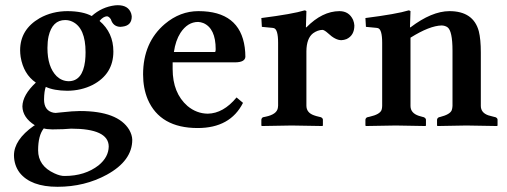

<svg xmlns="http://www.w3.org/2000/svg" viewBox="-20 -487 1968 745"><path d="M312 -284.2Q312 -378.4 261.2 -402.8Q248 -409.2 232.9 -409.2Q183.1 -409.2 168.5 -346.2Q164.1 -325.7 164.1 -300.8Q164.1 -227.1 199.7 -191.4Q219.7 -172.4 246.1 -171.9Q300.3 -171.9 310.1 -249.5Q312 -266.1 312 -284.2ZM183.1 15.1Q159.7 14.6 149.9 11.2Q127.9 38.6 127.9 96.2Q127.9 156.7 190.9 185.5Q213.9 196.3 231 195.8Q309.6 195.8 362.8 154.3Q401.4 122.6 401.9 81.1Q400.9 12.2 255.9 12.2Q249 12.2 225.1 14.2Q209.5 15.1 183.1 15.1ZM446.8 -382.8Q418.9 -383.8 410.2 -412.1Q402.8 -423.3 395 -423.8Q380.4 -422.9 366.2 -405.8Q419.9 -360.4 419.9 -287.1Q419.9 -199.7 339.8 -157.7Q295.4 -135.3 241.2 -134.8Q189 -135.3 157.7 -149.9Q151.4 -133.8 150.9 -101.1Q150.9 -57.6 187 -49.8Q191.9 -48.8 195.8 -48.8Q198.7 -48.8 215.3 -50.8Q264.2 -56.2 290 -56.2Q437.5 -56.2 481.4 16.6Q492.7 36.6 493.2 55.2Q493.2 136.7 394.5 190.9Q308.6 237.8 203.1 237.8Q99.6 237.8 56.2 183.1Q34.7 154.3 34.2 116.2Q34.2 55.7 110.8 1.5Q113.3 0 115.2 -1Q67.9 -30.8 66.9 -74.2Q67.9 -118.7 119.1 -166.5Q71.3 -199.2 60.1 -266.1Q58.1 -279.8 58.1 -292Q58.1 -372.6 133.8 -416.5Q182.6 -443.8 242.2 -443.8Q301.8 -443.4 335.9 -424.8Q375 -460 426.8 -466.3Q432.6 -466.8 437 -466.8Q478 -466.8 488.8 -435.1Q490.7 -428.7 491.2 -422.9Q491.2 -388.2 456.1 -383.8Q451.2 -382.8 446.8 -382.8Z M654.8 -285.2H814.9Q816.9 -288.6 816.9 -295.9Q816.9 -377 769 -397.5Q758.8 -401.4 749 -401.9Q708 -401.9 680.2 -359.4Q661.1 -329.6 654.8 -285.2ZM897.9 -108.9 922.9 -87.9Q873.5 9.8 747.1 9.8Q601.1 9.8 553.2 -101.6Q535.2 -145 535.2 -198.2Q535.2 -322.3 619.6 -394Q678.7 -443.8 750 -443.8Q910.6 -443.8 929.7 -302.7Q932.1 -284.7 932.1 -266.1Q930.2 -245.6 893.1 -245.1H649.9V-219.2Q649.9 -126 707.5 -75.7Q742.7 -46.4 786.1 -45.9Q846.7 -46.9 897.9 -108.9Z M1168.9 -380.9Q1230.5 -443.4 1296.9 -443.8Q1334.5 -443.8 1350.1 -409.7Q1354.5 -398.4 1355 -388.2Q1355 -349.6 1324.7 -335.4Q1314.9 -331.5 1304.7 -331.1Q1281.2 -331.1 1252.9 -357.9Q1238.8 -370.6 1231.4 -371.1Q1212.4 -370.6 1194.8 -357.9Q1169.4 -338.4 1168.9 -288.1V-77.1Q1168.9 -49.8 1198.2 -39.6Q1206.1 -36.6 1216.8 -34.2L1225.1 -32.2Q1232.4 -28.8 1232.9 -22.9V0L1231 2Q1230 2 1111.8 0L996.1 2L994.1 0V-22.9Q995.6 -30.3 1001 -32.2L1010.7 -34.2Q1053.7 -43 1058.1 -67.9Q1058.6 -72.8 1059.1 -77.1V-320.8Q1059.1 -373.5 1042.5 -377.9Q1039.6 -378.4 1037.1 -378.9L996.1 -382.8L994.1 -417Q1116.2 -432.6 1162.1 -446.8Q1167.5 -445.8 1168.9 -443.8L1167 -380.9Z M1572.8 -380.9Q1655.3 -443.4 1723.6 -443.8Q1816.9 -443.8 1837.9 -365.7Q1845.7 -334.5 1845.7 -283.2V-76.2Q1845.7 -49.8 1874.5 -39.6Q1882.3 -37.1 1894.5 -34.2L1902.8 -32.2Q1910.2 -28.8 1910.6 -22.9V0L1908.7 2Q1907.7 2 1789.6 0L1677.7 2L1675.8 0V-22.9Q1677.2 -29.8 1683.6 -32.2L1688 -33.2Q1726.6 -43 1732.9 -59.6Q1735.4 -66.9 1735.8 -76.2V-290Q1735.8 -367.2 1716.3 -381.3Q1707 -387.7 1693.8 -388.2Q1647 -387.2 1572.8 -340.8V-76.2Q1572.8 -48.3 1605 -37.6Q1612.3 -35.2 1620.6 -33.2L1624.5 -32.2Q1631.8 -28.8 1632.8 -22.9V0L1630.9 2Q1629.9 2 1515.6 0L1399.9 2L1397.9 0V-22.9Q1399.4 -30.3 1405.8 -32.2L1414.6 -34.2Q1453.6 -43 1460.4 -60.1Q1462.9 -67.4 1462.9 -76.2V-320.8Q1462.9 -373.5 1446.3 -377.9Q1443.4 -378.4 1440.9 -378.9L1399.9 -382.8L1397.9 -417Q1520 -432.6 1565.9 -446.8Q1571.3 -445.8 1572.8 -443.8L1570.8 -380.9Z"/></svg>

Font: Linux Libertine O
Style: Semibold
Weight: 700
Designer: Philipp H. Poll
Foundry: Philipp H. Poll
Version: Version 5.0.0